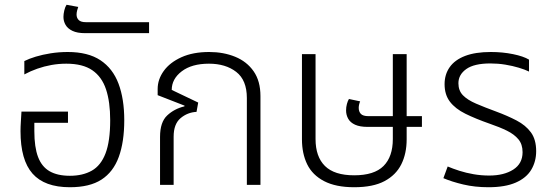

<svg xmlns="http://www.w3.org/2000/svg" viewBox="-20 -775 2313 805"><path d="M273 10Q167 10 116.5 -47Q66 -104 66 -225Q66 -243 67.5 -266Q69 -289 70 -307H265V-260H124V-225Q124 -158 139.5 -117Q155 -76 188 -57Q221 -38 273 -38Q327 -38 365 -59.5Q403 -81 422.5 -132Q442 -183 442 -271Q442 -348 424.5 -400.5Q407 -453 367 -480.5Q327 -508 258 -508Q226 -508 195.5 -502.5Q165 -497 136.5 -487Q108 -477 82 -463V-519Q102 -529 130 -537.5Q158 -546 192.5 -551.5Q227 -557 264 -557Q349 -557 401 -522.5Q453 -488 477 -424Q501 -360 501 -271Q501 -180 478 -117Q455 -54 405.5 -22Q356 10 273 10Z M336 -636Q304 -636 284 -645.5Q264 -655 255 -670.5Q246 -686 246 -704Q246 -716 249.5 -731Q253 -746 259 -755L308 -746Q306 -741 303.5 -731.5Q301 -722 301 -714Q301 -700 310 -691Q319 -682 340 -682H605V-636Z M651 0V-201Q651 -263 681 -291Q711 -319 753 -329L754 -332L641 -376V-402Q641 -442 666.5 -477.5Q692 -513 740.5 -535Q789 -557 857 -557Q917 -557 966 -537Q1015 -517 1043.5 -476Q1072 -435 1072 -372V0H1015V-364Q1015 -439 970.5 -473.5Q926 -508 856 -508Q784 -508 742 -476Q700 -444 700 -398L811 -345L804 -306Q766 -304 737 -279.5Q708 -255 708 -202V0Z M1465 10Q1388 10 1339 -15.5Q1290 -41 1268 -86Q1246 -131 1246 -191V-548H1303V-192Q1303 -118 1342.5 -79Q1382 -40 1465 -40Q1549 -40 1588 -79Q1627 -118 1627 -192V-548H1685V-191Q1685 -131 1662.5 -86Q1640 -41 1592 -15.5Q1544 10 1465 10ZM1521 -243Q1489 -243 1469 -252Q1449 -261 1440 -277Q1431 -293 1431 -312Q1431 -326 1434.5 -339Q1438 -352 1443 -360L1490 -350Q1488 -346 1486 -338Q1484 -330 1484 -323Q1484 -307 1493 -297.5Q1502 -288 1525 -288H1749V-243Z M2028 10Q1971 10 1922.5 -1.5Q1874 -13 1839 -28L1857 -77Q1878 -68 1906 -59Q1934 -50 1966 -44.5Q1998 -39 2031 -39Q2093 -39 2132 -64Q2171 -89 2171 -137Q2171 -170 2153.5 -191Q2136 -212 2105.5 -227Q2075 -242 2034 -256Q1974 -277 1931.5 -298Q1889 -319 1866.5 -348.5Q1844 -378 1844 -422Q1844 -463 1865.5 -493.5Q1887 -524 1930 -540.5Q1973 -557 2038 -557Q2087 -557 2131 -548Q2175 -539 2198 -525V-475Q2182 -483 2155.5 -491Q2129 -499 2098.5 -504Q2068 -509 2036 -509Q1968 -509 1935 -485.5Q1902 -462 1902 -426Q1902 -395 1921 -375.5Q1940 -356 1976 -340.5Q2012 -325 2061 -307Q2107 -290 2145.5 -270Q2184 -250 2206 -220Q2228 -190 2228 -141Q2228 -98 2207.5 -63.5Q2187 -29 2142.5 -9.5Q2098 10 2028 10Z"/></svg>

Font: Noto Sans Thai Light
Style: Regular
Weight: 300
Designer: Monotype Design Team
Foundry: Monotype Imaging Inc.
Version: Version 2.001